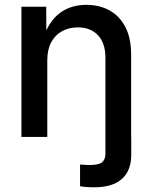

<svg xmlns="http://www.w3.org/2000/svg" viewBox="-20 -567 632 795"><path d="M311.5 204.1V114.3Q320.8 115.2 333 115.7Q345.2 116.2 352.1 116.2Q388.7 116.2 402.6 105Q416.5 93.8 416.5 68.8V0H523.4V74.2Q523.4 139.6 484.6 174.1Q445.8 208.5 370.6 208.5Q352.5 208.5 337.2 207.3Q321.8 206.1 311.5 204.1ZM175.8 -317.4V0H68.8V-539.1H171.4L171.9 -406.7H158.2Q182.1 -479 227.5 -512.9Q272.9 -546.9 337.4 -546.9Q392.6 -546.9 434.3 -523.4Q476.1 -500 499.5 -454.3Q522.9 -408.7 522.9 -341.3V0H416.5V-328.1Q416.5 -387.7 386 -420.7Q355.5 -453.6 302.2 -453.6Q266.1 -453.6 237.3 -438Q208.5 -422.4 192.1 -392.1Q175.8 -361.8 175.8 -317.4Z"/></svg>

Font: Inter 18pt Medium
Style: Regular
Weight: 500
Designer: Rasmus Andersson
Foundry: rsms
Version: Version 4.001;git-66647c0bb